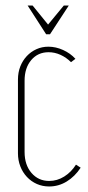

<svg xmlns="http://www.w3.org/2000/svg" viewBox="-20 -669 317 695"><path d="M45 -381Q45 -407 53.5 -428.5Q62 -450 77 -466Q92 -482 112 -491Q132 -500 155 -500Q182 -500 208.5 -488Q235 -476 253 -456L237 -444Q220 -461 199 -470.5Q178 -480 156 -480Q117 -480 93 -451.5Q69 -423 69 -377V-119Q69 -72 94 -43Q119 -14 158 -14Q187 -14 212.5 -30Q238 -46 255 -73L272 -62Q251 -30 221.5 -12Q192 6 158 6Q134 6 113.5 -3Q93 -12 77.5 -28.5Q62 -45 53.5 -67Q45 -89 45 -114ZM98 -649 154 -580 211 -649H229L161 -545H147L80 -649Z"/></svg>

Font: Moniqa Thin Paragraph
Style: Regular
Weight: 100
Designer: Rajesh Rajput
Foundry: Rajesh Rajput
Version: Version 1.000